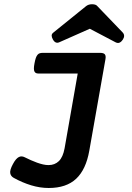

<svg xmlns="http://www.w3.org/2000/svg" viewBox="-20 -707 640 929"><path d="M266.6 -502.4Q247.6 -494.1 235.4 -517.1Q230 -526.9 230 -535.2Q230 -543.5 239.3 -550.3L397 -677.7Q408.7 -686.5 425.3 -686.5Q433.1 -686.5 439.9 -684.6Q446.8 -682.6 450.7 -677.7L573.2 -550.3Q587.4 -535.2 574.2 -515.1Q567.9 -505.4 559.1 -501Q550.3 -496.6 539.1 -502.4L414.6 -567.9ZM46.9 153.8Q32.2 146 29.5 130.9Q26.9 115.7 42.5 86.9Q50.3 72.3 57.4 64.2Q64.5 56.2 71.5 52.7Q78.6 49.3 85.4 49.8Q92.3 50.3 99.1 53.7Q113.8 61 129.2 67.9Q144.5 74.7 159.4 80.1Q174.3 85.4 188.2 88.6Q202.1 91.8 214.8 91.8Q245.1 91.8 264.9 72.5Q284.7 53.2 292.5 10.7L356 -351.1H168.9Q160.6 -351.1 155.3 -353Q149.9 -355 147 -360.4Q144 -365.7 144 -375.5Q144 -385.3 147 -400.9Q149.9 -416.5 153.3 -426.3Q156.7 -436 161.4 -441.7Q166 -447.3 172.1 -449.2Q178.2 -451.2 186.5 -451.2H464.8Q481.4 -451.2 487.3 -444.1Q493.2 -437 490.2 -420.4L412.1 22Q396 113.3 348.4 158Q300.8 202.6 215.8 202.6Q173.3 202.6 130.4 189.5Q87.4 176.3 46.9 153.8Z"/></svg>

Font: Courier Prime
Style: Bold Italic
Weight: 700
Monospace: yes
Designer: Alan Dague-Greene
Foundry: Quote-Unquote Apps
Version: Version 1.202